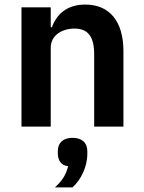

<svg xmlns="http://www.w3.org/2000/svg" viewBox="-20 -554 628 840"><path d="M202 0V-345C202 -401 253 -429 306 -429C367 -429 392 -391 392 -317V0H520V-330C520 -460 460 -534 353 -534C272 -534 228 -491 207 -435H202V-522H74V0ZM297 49C257 49 233 70 233 107V117C233 144 245 170 278 173C269 211 252 237 220 266H297C333 234 362 177 362 120V107C362 70 338 49 297 49Z"/></svg>

Font: Braiins Sans SemiBold
Style: Regular
Weight: 600
Designer: Mike Abbink, Paul van der Laan, Pieter van Rosmalen, Jiri Chlebus, Lubos Buracinsky
Foundry: Bold Monday, Sudetype
Version: Version 1.000;hotconv 1.0.109;makeotfexe 2.5.65596